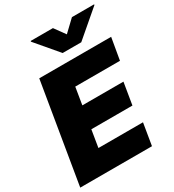

<svg xmlns="http://www.w3.org/2000/svg" viewBox="-234 -1086 1101 1213"><g transform="rotate(-30 316.5 -479.5)"><path d="M-10.7 0 110.4 -727.5H634.8L607.4 -568.4H281.2L260.7 -443.4H560.5L534.2 -284.2H234.4L213.9 -159.2H539.1L512.7 0ZM343.8 -959 400.4 -880.9 482.4 -959H644.5L643.6 -954.1L454.1 -792H318.4L180.7 -954.1L181.6 -959Z"/></g></svg>

Font: Inter Tight Black
Style: Italic
Weight: 900
Italic angle: -9.39999°
Designer: Rasmus Andersson
Foundry: rsms
Version: Version 3.004; ttfautohint (v1.8.4.7-5d5b)